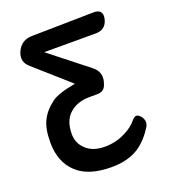

<svg xmlns="http://www.w3.org/2000/svg" viewBox="-144 -908 897 1009"><g transform="rotate(-20 305.0 -403.5)"><path d="M308 -5Q178 -5 114 -66Q48 -128 48 -236Q48 -314 70 -357Q91 -401 140 -438Q175 -465 275 -483L84 -652Q40 -689 65 -743Q90 -795 148 -796L494 -802Q550 -803 538 -749Q525 -694 469 -694H180L393 -526Q434 -493 422 -442L419 -433Q409 -391 366 -391H323Q256 -391 213 -354Q169 -316 169 -240Q169 -188 206 -154Q244 -118 310 -118Q376 -118 431 -148Q471 -168 496 -199Q509 -214 519.5 -214.5Q530 -215 543 -201Q568 -171 549 -139Q512 -80 463 -46Q401 -5 308 -5Z"/></g></svg>

Font: MaokenZhuyuanTi
Style: Regular
Weight: 400
Designer: Fontworks Inc & LongZhuTi team: ZERO子、时光羊、荆南、频凡、刘鹏、Little White Dog、帆影Magmeta、奈白不弍、白日月球、ChaoTawei、雨三（排名不分先后）
Version: Version 1.000; 20230222